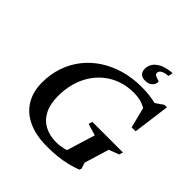

<svg xmlns="http://www.w3.org/2000/svg" viewBox="-237 -1056 1232 1232"><g transform="rotate(45 379.0 -440.0)"><path d="M409 -49Q430 -49 453.5 -53.2Q477 -57.5 499.8 -65Q522.5 -72.5 540.5 -83L484 -33.5L552 -256L472 -280L479.5 -306H757.5L749.5 -280L681 -254L630 -86.5L643 -44.5L638 -30.5Q602.5 -16.5 562.2 -6.8Q522 3 477.8 7.5Q433.5 12 385.5 12Q284 12 214.2 -21Q144.5 -54 108.5 -114.2Q72.5 -174.5 72.5 -256.5Q72.5 -332 95 -398Q117.5 -464 159.2 -517.2Q201 -570.5 259.5 -608.8Q318 -647 389.8 -667.8Q461.5 -688.5 544 -688.5Q575 -688.5 603.5 -686Q632 -683.5 659.2 -677.8Q686.5 -672 713.5 -662L656 -659.5L729.5 -710.5H752L719 -459.5H683L640 -629L674 -582Q642 -605.5 610 -616.2Q578 -627 534.5 -627Q476 -627 425.5 -609.5Q375 -592 334.5 -559.8Q294 -527.5 265.2 -483Q236.5 -438.5 221.5 -384.2Q206.5 -330 206.5 -268.5Q206.5 -196 231.2 -147.2Q256 -98.5 301.5 -73.8Q347 -49 409 -49ZM598 -788Q598 -764.5 580.5 -748.2Q563 -732 532.5 -732Q506 -732 491.2 -745.5Q476.5 -759 476.5 -787Q476.5 -808.5 489.5 -831Q502.5 -853.5 534.8 -870.2Q567 -887 623 -891.5L617 -860Q591 -857.5 576.5 -851.8Q562 -846 556 -838.2Q550 -830.5 550 -822Q550 -809.5 562 -803.5Q574 -797.5 586 -794.5Q598 -791.5 598 -788Z"/></g></svg>

Font: Newsreader 16pt 16pt SemiBold
Style: Italic
Weight: 600
Italic angle: -17°
Version: Version 1.003